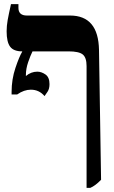

<svg xmlns="http://www.w3.org/2000/svg" viewBox="-20 -667 551 927"><path d="M468 201 458 -426Q455 -592 318 -592H110Q69 -592 69 -629V-647H33Q22 -598 17 -570Q12 -542 12 -516Q12 -464 29 -441.5Q46 -419 87 -419V-417Q73 -394 54.5 -339Q36 -284 36 -223V-211H63Q96 -234 129 -234Q169 -234 195 -203Q200 -210 209.5 -224Q219 -238 219 -261Q219 -294 199.5 -307.5Q180 -321 160 -321Q130 -321 105 -300V-305Q105 -335 116 -367Q127 -399 137 -419H311Q361 -419 379.5 -404Q398 -389 398 -348V240H416Q440 230 468 201Z"/></svg>

Font: Noto Serif Hebrew SemiCondensed Extra
Style: Regular
Weight: 800
Width: 4
Designer: Monotype Design Team
Foundry: Monotype Imaging Inc.
Version: Version 1.901